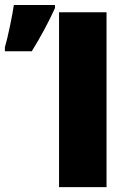

<svg xmlns="http://www.w3.org/2000/svg" viewBox="-59 -764 532 784"><path d="M182.1 0V-713.9H376V0ZM-39.1 -570.8Q-29.3 -604 -18.1 -658.4Q-6.8 -712.9 -2.4 -743.7H165.5V-731Q125.5 -643.1 70.8 -554.7H-39.1Z"/></svg>

Font: Open Sans ExtBd
Style: Bold
Weight: 800
Foundry: Ascender Corporation
Version: Version 1.10